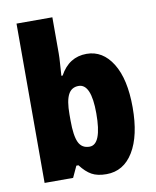

<svg xmlns="http://www.w3.org/2000/svg" viewBox="-86 -826 732 902"><g transform="rotate(-10 280.0 -375.0)"><path d="M226 -588Q226 -568 224 -541.5Q222 -515 220 -482H226Q270 -563 354 -563Q431 -563 477.5 -488Q524 -413 524 -278Q524 -143 477.5 -66.5Q431 10 349 10Q306 10 279 -5Q252 -20 226 -54H216L191 0H55V-760H226ZM291 -421Q257 -421 241.5 -391Q226 -361 226 -297V-267Q226 -195 241 -163Q256 -131 293 -131Q351 -131 351 -280Q351 -421 291 -421Z"/></g></svg>

Font: Noto Sans Myanmar UI Condensed Black
Style: Regular
Weight: 900
Width: 3
Designer: Monotype Design Team
Foundry: Monotype Imaging Inc.
Version: Version 2.103; ttfautohint (v1.8.4.7-5d5b)